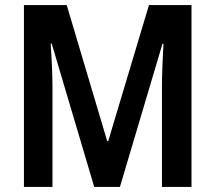

<svg xmlns="http://www.w3.org/2000/svg" viewBox="-20 -734 845 754"><path d="M350 0H451L618 -562H622C619 -505 616 -446 616 -398V0H732V-714H565L405 -180H401L242 -714H74V0H186V-397C186 -444 183 -504 179 -563H183Z"/></svg>

Font: Noto Sans Lao Condensed SemiBold
Style: Regular
Weight: 600
Width: 3
Designer: Monotype Design Team
Foundry: Monotype Imaging Inc.
Version: Version 2.003